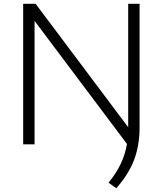

<svg xmlns="http://www.w3.org/2000/svg" viewBox="-20 -760 857 1011"><path d="M715 -740V-89.5Q715 6 686 82Q657 158 592.5 231L551.5 202Q591 154 615 104.2Q639 54.5 648.5 -2L162 -650V0H102V-740H167.5L655 -90V-740Z"/></svg>

Font: Encode Sans Expanded Light
Style: Regular
Weight: 300
Width: 7
Designer: Multiple Designers
Foundry: Impallari Type
Version: Version 2.000